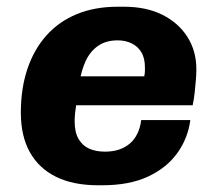

<svg xmlns="http://www.w3.org/2000/svg" viewBox="-20 -541 640 571"><path d="M272 10Q198 10 147 -15Q96 -40 69 -88Q42 -136 42 -206Q42 -278 61.5 -336Q81 -394 118 -435.5Q155 -477 208.5 -499Q262 -521 330 -521H349Q415 -521 463 -497Q511 -473 537.5 -431Q564 -389 564 -335Q564 -321 562.5 -303Q561 -285 559 -266Q557 -247 553 -228H138L215 -278Q211 -257 206.5 -229Q202 -201 202 -180Q202 -148 213.5 -128Q225 -108 245 -99Q265 -90 292 -90Q338 -90 366 -114Q394 -138 400 -184H546Q539 -130 507.5 -86Q476 -42 420.5 -16Q365 10 284 10ZM216 -295 150 -314H409Q411 -324 411 -329.5Q411 -335 411 -340Q411 -368 400.5 -385.5Q390 -403 371.5 -412Q353 -421 330 -421Q295 -421 271.5 -404.5Q248 -388 235 -360Q222 -332 216 -295Z"/></svg>

Font: Chivo Mono
Style: Bold Italic
Weight: 700
Italic angle: -8.05°
Monospace: yes
Version: Version 1.008